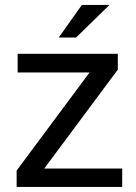

<svg xmlns="http://www.w3.org/2000/svg" viewBox="-20 -742 540 762"><path d="M465 0H46V-65L335.5 -454.5H50V-528.5H447.5V-465.5L155.5 -73H465ZM282 -593H213L305 -722.5H414.5Z"/></svg>

Font: Roberto Sans
Style: Regular
Weight: 400
Designer: Google (font) & Cristiano Sobral (main changes)
Version: Version 1.500; ttfautohint (v1.8.4.7-5d5b-dirty)